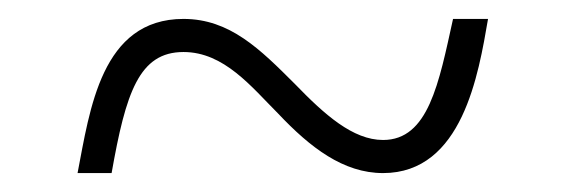

<svg xmlns="http://www.w3.org/2000/svg" viewBox="-20 -458 599 203"><path d="M62 -275H98C113 -360 127 -403 174 -403C217 -403 246 -366 274 -338C308 -302 343 -275 385 -275C469 -275 486 -380 496 -438H459C444 -370 433 -310 385 -310C353 -310 323 -337 292 -369C255 -406 223 -438 174 -438C87 -438 75 -342 62 -275Z"/></svg>

Font: Noto Serif Lao ExtraLight
Style: Regular
Weight: 200
Designer: Monotype Design Team
Foundry: Monotype Imaging Inc.
Version: Version 2.003